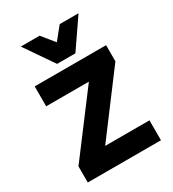

<svg xmlns="http://www.w3.org/2000/svg" viewBox="-178 -828 835 927"><g transform="rotate(-30 240.0 -365.0)"><path d="M36 -90 284 -419H46V-530H444V-440L197 -111H444V0H36ZM84 -730H189L245 -661L301 -730H406L296 -570H194Z"/></g></svg>

Font: Golos UI VF
Style: Regular
Weight: 400
Designer: A.Korolkova, Vitaly Kuzmin
Foundry: ParaType Ltd
Version: Version 2.000